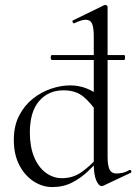

<svg xmlns="http://www.w3.org/2000/svg" viewBox="-20 -745 553 778"><path d="M191 -502Q187 -502 186 -507Q185 -512 186 -517Q187 -522 191 -522H482Q486 -522 486.5 -517Q487 -512 486.5 -507Q486 -502 482 -502ZM192 13Q151 13 115 -11Q79 -35 57.5 -77.5Q36 -120 36 -178Q36 -235 57.5 -276.5Q79 -318 113 -345Q147 -372 187 -385.5Q227 -399 264 -399Q299 -399 330 -387Q361 -375 386 -354L375 -287Q350 -326 319 -352.5Q288 -379 237 -379Q176 -379 138.5 -335.5Q101 -292 101 -208Q101 -151 118 -109.5Q135 -68 165 -45.5Q195 -23 231 -23Q276 -23 311 -48Q346 -73 377 -108L385 -101Q364 -77 336 -50.5Q308 -24 272.5 -5.5Q237 13 192 13ZM416 -717V-110Q416 -74 424 -58Q432 -42 452 -42Q462 -42 475.5 -44.5Q489 -47 504 -56Q509 -58 511.5 -52.5Q514 -47 510 -45L400 7Q396 9 392 9Q380 9 370 -14Q360 -37 360 -81V-597Q360 -633 353 -649Q346 -665 327 -665Q318 -665 307.5 -661.5Q297 -658 281 -651Q277 -649 274.5 -655Q272 -661 275 -662L402 -724Q404 -725 407 -725Q410 -725 413 -722.5Q416 -720 416 -717Z"/></svg>

Font: Cormorant Light
Style: Regular
Weight: 400
Version: Version 4.000